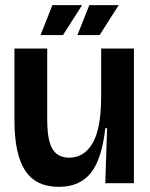

<svg xmlns="http://www.w3.org/2000/svg" viewBox="-20 -710 580 744"><path d="M208 14Q119 14 77.5 -49Q36 -112 36 -244V-522H163V-245Q163 -166 183.5 -132.5Q204 -99 248 -99Q306 -99 339 -155.5Q372 -212 372 -337V-522H499V-251V0H388L395 -213H388Q375 -94 332 -40Q289 14 208 14ZM224 -574H137L183 -690H298ZM366 -574H280L326 -690H440Z"/></svg>

Font: Bricolage Grotesque 96pt SemiBold
Style: Regular
Weight: 600
Designer: Mathieu Triay
Foundry: Atelier Triay
Version: Version 1.001; ttfautohint (v1.8.4.7-5d5b);gftools[0.9.33.de